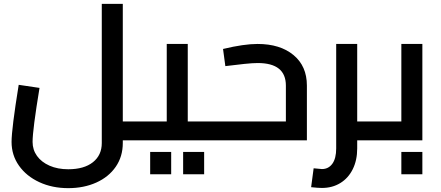

<svg xmlns="http://www.w3.org/2000/svg" viewBox="-20 -728 2286 996"><path d="M751 -49Q751 -24 747 -12Q743 0 731 0H617V14Q617 84 580.5 137Q544 190 479.5 219Q415 248 334 248Q251 248 184 217Q117 186 78.5 131.5Q40 77 40 8Q40 -59 77 -288L185 -272Q149 -54 149 8Q149 49 172 81Q195 113 237 131.5Q279 150 334 150Q416 150 462 113.5Q508 77 508 14V-708H617V-98H731Q743 -98 747 -86Q751 -74 751 -49Z M1088 -49Q1088 -24 1084 -12Q1080 0 1068 0H731Q719 0 715 -12Q711 -24 711 -49Q711 -74 715 -86Q719 -98 731 -98H845V-500H954V-98H1068Q1080 -98 1084 -86Q1088 -74 1088 -49ZM759 60H868V176H759ZM930 60H1039V176H930Z M1572 -284V0H1068Q1056 0 1052 -12Q1048 -24 1048 -49Q1048 -74 1052 -86Q1056 -98 1068 -98H1463V-284Q1463 -401 1317 -401Q1291 -401 1248 -396.5Q1205 -392 1149 -385L1137 -474Q1245 -500 1316 -500Q1433 -500 1502.5 -442.5Q1572 -385 1572 -284Z M1968 -49Q1968 -25 1963.5 -12.5Q1959 0 1948 0H1833V42Q1833 103 1810 149.5Q1787 196 1745.5 221.5Q1704 247 1650 247Q1630 247 1594 243L1607 145Q1647 149 1650 149Q1684 149 1704 121.5Q1724 94 1724 42V-500H1833V-98H1948Q1959 -98 1963.5 -85.5Q1968 -73 1968 -49Z M2171 -500V0H1948Q1936 0 1932 -12Q1928 -24 1928 -49Q1928 -74 1932 -86Q1936 -98 1948 -98H2062V-500ZM2062 60H2171V176H2062Z"/></svg>

Font: Cairo SemiBold
Style: Regular
Weight: 600
Designer: Mohamed Gaber, Accademia di Belle Arti di Urbino and others
Foundry: Kief Type Foundry, Accademia di Belle Arti di Urbino and others
Version: Version 3.011